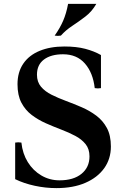

<svg xmlns="http://www.w3.org/2000/svg" viewBox="-20 -953 634 987"><path d="M270 14Q214 14 158.5 2Q103 -10 58 -32V-220Q74 -223 90 -220Q96 -163 123 -119.5Q150 -76 192.5 -51Q235 -26 286 -26Q358 -26 399 -59.5Q440 -93 440 -149Q440 -187 420 -212Q400 -237 367 -254.5Q334 -272 294.5 -287Q255 -302 215.5 -319.5Q176 -337 143 -362Q110 -387 90 -425Q70 -463 70 -520Q70 -582 99.5 -625.5Q129 -669 183.5 -691.5Q238 -714 311 -714Q373 -714 418.5 -702Q464 -690 499 -670V-500Q483 -497 467 -500Q458 -579 416.5 -626.5Q375 -674 304 -674Q242 -674 206 -647Q170 -620 170 -569Q170 -532 190.5 -507.5Q211 -483 245 -466Q279 -449 319.5 -434Q360 -419 400.5 -401.5Q441 -384 475 -358.5Q509 -333 529.5 -295Q550 -257 550 -200Q550 -136 515.5 -88Q481 -40 418.5 -13Q356 14 270 14ZM475 -933Q453 -894 419 -868Q385 -842 351.5 -820Q318 -798 293 -770Q277 -767 261 -770Q288 -808 304.5 -846Q321 -884 330 -933Z"/></svg>

Font: Poltawski Nowy SemiBold
Style: Regular
Weight: 600
Version: Version 1.001;gftools[0.9.25]